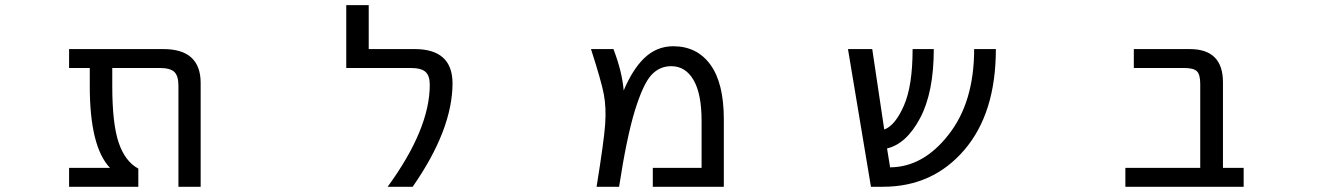

<svg xmlns="http://www.w3.org/2000/svg" viewBox="-20 -712 5040 734"><path d="M747.1 2H662.1V-384.8Q662.1 -421.9 646.5 -437Q630.9 -452.1 589.8 -452.1H409.2V-382.8Q409.2 -239.3 433.6 -167Q458 -94.7 508.8 -67.4V2H244.1V-70.3H400.4Q323.2 -151.4 323.2 -382.8V-452.1H244.1V-524.4H604.5Q747.1 -524.4 747.1 -394.5Z M1565.4 -524.4Q1709 -524.4 1710 -394.5Q1710 -216.8 1557.6 2H1461.9Q1623 -218.8 1623 -387.7Q1623 -422.9 1606.4 -437.5Q1589.8 -452.1 1549.8 -452.1H1303.7V-692.4H1389.6V-524.4Z M2475.6 2V-70.3H2662.1V-250Q2662.1 -353.5 2631.3 -406.2Q2600.6 -459 2545.9 -459Q2501 -459 2469.7 -424.8Q2438.5 -390.6 2407.2 -289.6Q2376 -188.5 2346.7 2H2260.7Q2289.1 -173.8 2293.5 -237.3Q2297.9 -300.8 2288.6 -350.6Q2279.3 -400.4 2239.3 -524.4H2325.2Q2358.4 -437.5 2364.3 -366.2Q2398.4 -446.3 2441.4 -488.3Q2489.3 -535.2 2553.7 -535.2Q2644.5 -535.2 2695.8 -464.8Q2747.1 -394.5 2747.1 -255.9V2Z M3787.1 -524.4Q3787.1 -279.3 3666.5 -138.7Q3545.9 2 3355.5 2H3309.6L3221.7 -524.4H3314.5L3360.4 -216.8Q3402.3 -232.4 3435.5 -308.1Q3468.8 -383.8 3468.8 -524.4H3549.8Q3549.8 -359.4 3497.6 -260.7Q3445.3 -162.1 3371.1 -144.5L3382.8 -72.3Q3509.8 -73.2 3606.4 -197.3Q3704.1 -321.3 3704.1 -524.4Z M4568.4 -391.6Q4568.4 -426.8 4555.7 -439.5Q4543 -452.1 4506.8 -452.1H4314.5V-524.4H4528.3Q4655.3 -524.4 4655.3 -397.5V-70.3H4734.4V2H4282.2V-70.3H4568.4Z"/></svg>

Font: GenEi Gothic M Regular
Style: Regular
Weight: 400
Designer: o_tamon (Modified); [Source Han Sans]
Ryoko NISHIZUKA  (kana & ideographs); Paul D. Hunt (Latin, Greek & Cyrillic); Wenl
Version: Version 1.1a;Original Version 1.004